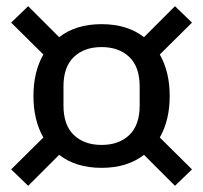

<svg xmlns="http://www.w3.org/2000/svg" viewBox="-20 -659 656 620"><path d="M308 -117Q225 -117 171 -159L71 -59L16 -112L120 -215Q88 -271 88 -349Q88 -427 120 -483L16 -586L71 -639L171 -539Q225 -581 308 -581Q391 -581 445 -539L545 -639L600 -586L496 -483Q528 -427 528 -349Q528 -271 496 -215L600 -112L545 -59L445 -159Q391 -117 308 -117ZM308 -191Q364 -191 397.5 -223Q431 -255 431 -318V-380Q431 -443 397.5 -475Q364 -507 308 -507Q252 -507 218.5 -475Q185 -443 185 -380V-318Q185 -255 218.5 -223Q252 -191 308 -191Z"/></svg>

Font: IBM Plex Sans Arabic Text
Style: Regular
Weight: 450
Designer: Mike Abbink, Paul van der Laan, Pieter van Rosmalen, Wael Morcos, Khajak Apelian
Foundry: Bold Monday
Version: Version 1.2